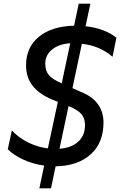

<svg xmlns="http://www.w3.org/2000/svg" viewBox="-20 -902 650 1039"><path d="M219 -6Q160 -14 108 -37.5Q56 -61 22 -94L44 -196Q82 -156 132.5 -131Q183 -106 239 -99L293 -351L263 -363Q195 -391 158 -436Q121 -481 121 -549Q121 -646 190.5 -703Q260 -760 381 -763L406 -882H469L443 -760Q492 -755 535.5 -739Q579 -723 610 -698L589 -595Q519 -655 423 -665L372 -425L431 -399Q485 -375 512.5 -334.5Q540 -294 540 -239Q540 -129 470.5 -66.5Q401 -4 281 -2L256 117H193ZM314 -451 360 -668Q299 -664 262 -634Q225 -604 225 -558Q225 -518 245 -495Q265 -472 314 -451ZM440 -225Q440 -262 420 -285Q400 -308 351 -328L302 -97Q367 -102 403.5 -135.5Q440 -169 440 -225Z"/></svg>

Font: Application Medium
Style: Italic
Weight: 500
Italic angle: -12°
Designer: Wei Huang
Foundry: Wei Huang
Version: Version 0.012